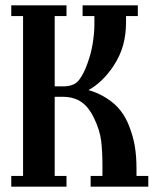

<svg xmlns="http://www.w3.org/2000/svg" viewBox="-20 -696 596 716"><path d="M460 -230Q477 -187 483 -149.5Q489 -112 489 -68V-40H533V0H318V-40H362V-82Q362 -127 357.5 -168.5Q353 -210 330 -257Q312 -295 285 -314.5Q258 -334 217 -335H184V-40H228V0H22V-40H66V-636H22V-676H228V-636H184V-374H216Q257 -374 275 -398Q293 -422 306 -459Q320 -497 326 -535.5Q332 -574 332 -603V-636H288V-676H494V-636H450V-612Q450 -569 439.5 -529Q429 -489 402 -448Q383 -420 360 -397.5Q337 -375 310 -360Q357 -347 397.5 -315.5Q438 -284 460 -230Z"/></svg>

Font: Triodion
Style: Regular
Weight: 400
Version: Version 1.201; ttfautohint (v1.8.4.7-5d5b)